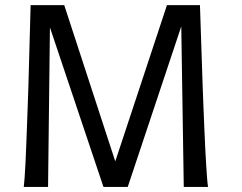

<svg xmlns="http://www.w3.org/2000/svg" viewBox="-20 -733 948 753"><path d="M231.9 -712.9 432.1 -100.1 634.8 -712.9H764.2Q769.5 -538.6 774.9 -392.6Q776.4 -351.1 778.1 -309.3Q779.8 -267.6 781.5 -227.8Q783.2 -188 784.9 -152.1Q786.6 -116.2 788.6 -86.4Q790.5 -56.6 792.2 -34.4Q793.9 -12.2 795.9 0H700.7L690.9 -629.4L481 0H385.7L175.8 -625.5L168.5 0H73.2Q74.7 -12.2 76.4 -34.4Q78.1 -56.6 79.6 -86.4Q81.1 -116.2 82.5 -152.1Q84 -188 85.4 -227.8Q86.9 -267.6 88.4 -309.3Q89.8 -351.1 91.3 -392.6Q95.7 -538.6 100.1 -712.9Z"/></svg>

Font: Andika FrenchTight
Style: Regular
Weight: 400
Designer: Victor Gaultney, Annie Olsen, Julie Remington, Don Collingsworth, Eric Hays, Becca Hirsbrunner
Foundry: SIL International
Version: Version 5.000 ; Dig1 Dig4Opn Dig7 LnSpcTght